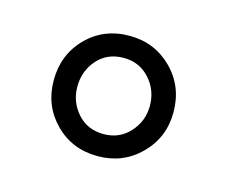

<svg xmlns="http://www.w3.org/2000/svg" viewBox="-49 -740 417 353"><g transform="rotate(15 160.0 -563.5)"><path d="M160 -449Q111 -449 78.5 -482Q46 -515 46 -563Q46 -612 78.5 -645Q111 -678 160 -678Q208 -678 241 -645Q274 -612 274 -563Q274 -515 241 -482Q208 -449 160 -449ZM160 -491Q190 -491 209.5 -512.5Q229 -534 229 -563Q229 -593 209.5 -614.5Q190 -636 160 -636Q129 -636 110 -614.5Q91 -593 91 -563Q91 -534 110 -512.5Q129 -491 160 -491Z"/></g></svg>

Font: Bona Nova
Style: Regular
Weight: 400
Designer: Mateusz Machalski
Foundry: Capitalics
Version: Version 4.001; ttfautohint (v1.8.3)